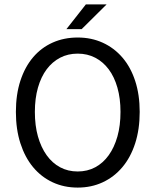

<svg xmlns="http://www.w3.org/2000/svg" viewBox="-20 -838 704 870"><path d="M332 12Q270 12 218.5 -12Q167 -36 130 -80.5Q93 -125 72.5 -188.5Q52 -252 52 -331Q52 -410 72.5 -472.5Q93 -535 130 -578.5Q167 -622 218.5 -645Q270 -668 332 -668Q394 -668 445.5 -644.5Q497 -621 534.5 -577.5Q572 -534 592.5 -471.5Q613 -409 613 -331Q613 -252 592.5 -188.5Q572 -125 534.5 -80.5Q497 -36 445.5 -12Q394 12 332 12ZM332 -61Q376 -61 411.5 -80Q447 -99 472.5 -134.5Q498 -170 512 -219.5Q526 -269 526 -331Q526 -392 512 -441Q498 -490 472.5 -524Q447 -558 411.5 -576.5Q376 -595 332 -595Q288 -595 252.5 -576.5Q217 -558 191.5 -524Q166 -490 152 -441Q138 -392 138 -331Q138 -269 152 -219.5Q166 -170 191.5 -134.5Q217 -99 252.5 -80Q288 -61 332 -61ZM350 -706H281L369 -818H463Z"/></svg>

Font: Myanmar Sanpya
Style: Regular
Weight: 400
Designer: Danh Hong
Foundry: Google Inc.
Version: Version 2.00 November 22, 2015